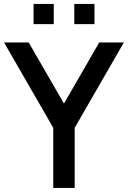

<svg xmlns="http://www.w3.org/2000/svg" viewBox="-20 -930 633 950"><path d="M347.5 -810.5V-910.5H447.5V-810.5ZM146 -810.5V-910.5H246V-810.5ZM243.5 0V-297.5L0 -720H122L296.5 -417.5L471 -720H593L349.5 -297.5V0Z"/></svg>

Font: Cns Manrope SemBd
Style: Regular
Weight: 600
Designer: Mikhail Sharanda
Foundry: Mikhail Sharanda
Version: Version 4.504